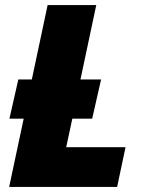

<svg xmlns="http://www.w3.org/2000/svg" viewBox="-20 -734 567 754"><path d="M16 0H440L473 -156H240L264 -268H342L377 -422H296L358 -714H167L105 -422H52L17 -268H73Z"/></svg>

Font: Noto Sans Black
Style: Italic
Weight: 900
Italic angle: -12°
Designer: Monotype Design Team
Foundry: Monotype Imaging Inc.
Version: Version 2.013